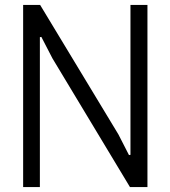

<svg xmlns="http://www.w3.org/2000/svg" viewBox="-20 -760 692 780"><path d="M74 -740H143L461 -214L504 -130L510 -131V-740H579V0H508L193 -523L148 -610L142 -609V0H74Z"/></svg>

Font: Encode Sans Compressed
Style: Regular
Weight: 400
Designer: Pablo Impallari, Andres Torresi
Foundry: Pablo Impallari, Andres Torresi
Version: Version 1.000; ttfautohint (v1.00) -l 8 -r 50 -G 200 -x 14 -